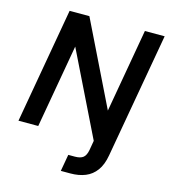

<svg xmlns="http://www.w3.org/2000/svg" viewBox="-131 -803 990 1126"><g transform="rotate(15 364.0 -240.0)"><path d="M28 0 151 -700H271L519 -193L608 -700H728L594 59Q584 117 558 152.5Q532 188 492.5 204Q453 220 402 220H344L362 118H402Q436 118 452.5 104.5Q469 91 475 58L485 0L237 -506L148 0Z"/></g></svg>

Font: DM Sans 11pt SemiBold
Style: Italic
Weight: 600
Italic angle: -10°
Version: Version 4.004;gftools[0.9.30]